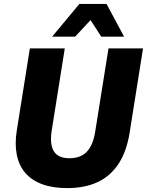

<svg xmlns="http://www.w3.org/2000/svg" viewBox="-20 -953 753 984"><path d="M324 11Q250 11 196 -9Q142 -29 109.5 -67Q77 -105 66 -160Q55 -215 66 -284L133 -705H312L245 -284Q234 -212 256.5 -177Q279 -142 336 -142Q393 -142 425 -175.5Q457 -209 468 -279L536 -705H713L645 -277Q630 -179 588.5 -115Q547 -51 481 -20Q415 11 324 11ZM247 -765 387 -933H526L616 -765H499L444 -850L365 -765Z"/></svg>

Font: Nunito Sans 10pt SemiCondensed Black
Style: Italic
Weight: 900
Width: 4
Italic angle: -9°
Designer: Vernon Adams
Foundry: Vernon Adams
Version: Version 3.101;gftools[0.9.27]